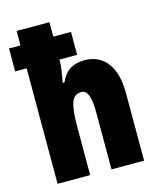

<svg xmlns="http://www.w3.org/2000/svg" viewBox="-121 -841 763 922"><g transform="rotate(-15 261.0 -380.0)"><path d="M213 -760H50V-688H-7V-574H50V0H212V-230C212 -357 226 -396 275 -396C304 -396 318 -359 318 -285V0H480V-337C480 -466 424 -540 328 -540C269 -540 230 -514 208 -462H199C208 -506 213 -542 213 -567V-574H301V-688H213Z"/></g></svg>

Font: Noto Sans Lao ExtraCondensed Black
Style: Regular
Weight: 900
Width: 2
Designer: Monotype Design Team
Foundry: Monotype Imaging Inc.
Version: Version 2.003